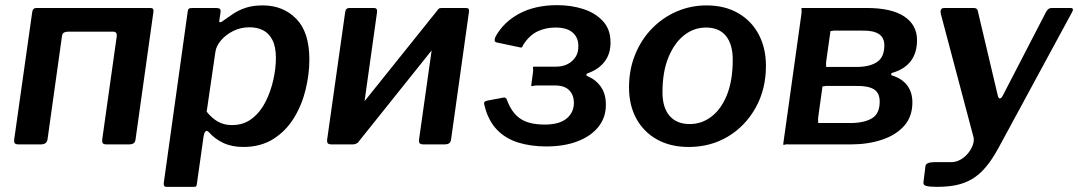

<svg xmlns="http://www.w3.org/2000/svg" viewBox="-20 -561 4189 746"><path d="M52 0Q41 0 37.5 -4.5Q34 -9 35 -18L105 -513Q107 -530 121 -530H565Q579 -530 576 -514L507 -22Q506 -10 500 -5Q494 0 481 0H394Q383 0 379.5 -4.5Q376 -9 377 -18L433 -416Q435 -426 432 -432Q429 -438 419 -438H246Q236 -438 229.5 -435Q223 -432 221 -422L165 -22Q163 0 139 0Z M626 165Q619 165 617 159Q615 153 617 145L709 -514Q710 -524 713.5 -527Q717 -530 729 -530H819Q829 -530 833.5 -527Q838 -524 837 -514L832 -480Q831 -474 836 -474.5Q841 -475 848 -481Q865 -493 885.5 -507Q906 -521 934 -530.5Q962 -540 1001 -540Q1080 -540 1131 -488Q1182 -436 1182 -330Q1182 -273 1167.5 -213Q1153 -153 1122 -102.5Q1091 -52 1042 -21Q993 10 925 10Q881 10 848 -5.5Q815 -21 792 -47Q783 -56 778 -50Q773 -44 771 -31L745 153Q744 161 742 163Q740 165 733 165H626ZM881 -75Q927 -75 959.5 -100.5Q992 -126 1012 -166Q1032 -206 1042 -251Q1052 -296 1052 -335Q1052 -379 1038.5 -405.5Q1025 -432 1002 -443.5Q979 -455 949 -455Q915 -455 886 -440.5Q857 -426 838.5 -404Q820 -382 817 -360L783 -127Q803 -102 826.5 -88.5Q850 -75 881 -75Z M1445 -514 1376 -22Q1373 0 1350 0H1268Q1257 0 1253.5 -4.5Q1250 -9 1251 -18L1321 -513Q1323 -530 1337 -530H1433Q1447 -530 1445 -514ZM1802 -514 1733 -22Q1732 -10 1726 -5Q1720 0 1707 0H1626Q1614 0 1610.5 -4.5Q1607 -9 1608 -18L1678 -513Q1680 -530 1695 -530H1791Q1805 -530 1802 -514ZM1682 -524 1745 -475 1369 -5 1306 -55Z M2102 8Q2042 8 1992.5 -7.5Q1943 -23 1909.5 -58.5Q1876 -94 1862 -153Q1857 -167 1873 -170L1937 -182Q1947 -183 1950 -172Q1968 -123 2001.5 -100Q2035 -77 2097 -77Q2153 -77 2181.5 -100.5Q2210 -124 2210 -163Q2209 -193 2191 -211Q2173 -229 2135 -229H2067Q2057 -229 2051 -227Q2045 -225 2044 -229L2051 -281Q2052 -291 2051 -296.5Q2050 -302 2053 -302H2140Q2166 -302 2185.5 -312Q2205 -322 2216.5 -340Q2228 -358 2227 -384Q2227 -415 2205 -434.5Q2183 -454 2138 -454Q2100 -454 2068.5 -439Q2037 -424 2013 -387Q2009 -373 2000 -377L1910 -396Q1902 -398 1902 -404.5Q1902 -411 1905 -418Q1936 -475 1997.5 -508Q2059 -541 2145 -541Q2199 -541 2246 -526Q2293 -511 2322.5 -479Q2352 -447 2352 -398Q2353 -354 2330.5 -323.5Q2308 -293 2268 -278Q2260 -276 2258.5 -271.5Q2257 -267 2265 -264Q2297 -250 2315.5 -222.5Q2334 -195 2334 -156Q2335 -107 2306.5 -70Q2278 -33 2225.5 -12.5Q2173 8 2102 8Z M2656 10Q2585 10 2533 -19Q2481 -48 2452.5 -100Q2424 -152 2424 -221Q2424 -291 2448 -349.5Q2472 -408 2513.5 -450.5Q2555 -493 2609.5 -516.5Q2664 -540 2725 -540Q2796 -540 2848 -510Q2900 -480 2928 -427Q2956 -374 2956 -305Q2956 -214 2916 -142.5Q2876 -71 2808.5 -30.5Q2741 10 2656 10ZM2660 -79Q2707 -79 2745 -108.5Q2783 -138 2805 -193.5Q2827 -249 2827 -329Q2827 -389 2800.5 -421.5Q2774 -454 2723 -454Q2676 -454 2638 -424Q2600 -394 2577 -338Q2554 -282 2554 -202Q2554 -143 2581.5 -111Q2609 -79 2660 -79Z M3023 0 3094 -508Q3095 -518 3094 -524Q3093 -530 3097 -530H3347Q3444 -530 3493.5 -497Q3543 -464 3543 -405Q3543 -356 3519 -324Q3495 -292 3447 -278Q3443 -277 3442.5 -273.5Q3442 -270 3445 -268Q3485 -256 3505 -229Q3525 -202 3525 -163Q3525 -108 3493 -72Q3461 -36 3406.5 -18Q3352 0 3287 0H3045Q3035 -1 3029.5 1Q3024 3 3023 0ZM3289 -83Q3340 -84 3369 -102Q3398 -120 3398 -166Q3398 -200 3375.5 -214Q3353 -228 3307 -227H3198Q3189 -228 3183 -226Q3177 -224 3176 -227L3159 -105Q3158 -96 3159 -89.5Q3160 -83 3157 -83ZM3314 -301Q3362 -302 3389 -321Q3416 -340 3416 -385Q3416 -415 3394.5 -429Q3373 -443 3329 -442H3228Q3219 -443 3213.5 -441Q3208 -439 3207 -442L3190 -322Q3189 -313 3190 -307Q3191 -301 3187 -301Z M3620 165Q3592 165 3579 161.5Q3566 158 3568 147L3576 83Q3577 77 3585.5 73Q3594 69 3611 69H3675Q3695 69 3712.5 59Q3730 49 3742.5 33Q3755 17 3760.5 0Q3766 -17 3762 -30L3636 -505Q3630 -530 3649 -530H3763Q3777 -530 3779 -519L3857 -189Q3860 -178 3865.5 -178.5Q3871 -179 3877 -191L4043 -512Q4048 -522 4053.5 -526Q4059 -530 4066 -530H4139Q4155 -530 4145 -513L3860 13Q3835 59 3810 88.5Q3785 118 3757 134.5Q3729 151 3696 158Q3663 165 3620 165Z"/></svg>

Font: Libre Franklin SemiBold
Style: Italic
Weight: 600
Italic angle: -8°
Designer: Pablo Impallari, Rodrigo Fuenzalida, Nhung Nguyen
Foundry: Impallari Type
Version: Version 3.000